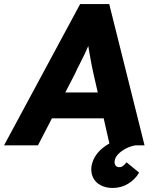

<svg xmlns="http://www.w3.org/2000/svg" viewBox="-21 -720 736 951"><path d="M-1 0 376 -700H520L695 0H523L442 -355Q437 -376 432.5 -400Q428 -424 423.5 -449.5Q419 -475 415 -499.5Q411 -524 409 -545L439 -546Q429 -521 418.5 -497Q408 -473 397 -449.5Q386 -426 373.5 -402.5Q361 -379 350 -354L167 0ZM150 -134 221 -262H543L577 -134ZM537 211Q503 211 477.5 197.5Q452 184 440 159.5Q428 135 432 104Q436 79 450 55.5Q464 32 489 12Q514 -8 547.5 -23.5Q581 -39 620 -50L650 0Q624 4 601 16.5Q578 29 563.5 44.5Q549 60 547 77Q545 90 551 99Q557 108 570 108Q580 108 588 102Q596 96 606 84L668 135Q649 168 614.5 189.5Q580 211 537 211Z"/></svg>

Font: Lexend
Style: Bold Italic
Weight: 700
Italic angle: -8.13011°
Designer: Bonnie Shaver-Troup, Thomas Jockin
Foundry: Lexend
Version: Version 1.007